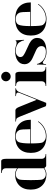

<svg xmlns="http://www.w3.org/2000/svg" viewBox="1170 -1952 787 3167"><g transform="rotate(-90 1563.5 -368.5)"><path d="M175.8 -254.9Q175.8 -88.9 187.5 -61.5Q210.9 -5.9 273.4 -5.9Q324.2 -5.9 373 -42Q371.1 -59.6 371.1 -79.1V-467.8Q323.2 -502.9 273.4 -502.9Q210 -502.9 187.5 -447.3Q175.8 -416 175.8 -254.9ZM527.3 -664.1V-78.1Q527.3 -9.8 605.5 -9.8V0H410.2Q400.4 0 388.2 -15.6Q376 -31.2 375 -31.2Q322.3 3.9 273.4 3.9Q158.2 3.9 88.9 -64.9Q19.5 -133.8 19.5 -254.9Q19.5 -376 88.4 -444.3Q157.2 -512.7 273.4 -512.7Q322.3 -512.7 371.1 -480.5V-664.1Q371.1 -732.4 293 -732.4V-742.2H488.3Q527.3 -742.2 527.3 -664.1Z M781.2 -263.7H1015.6Q1015.6 -412.1 1001 -443.4Q973.6 -502.9 898.4 -502.9Q824.2 -502.9 802.7 -453.1Q781.2 -401.4 781.2 -263.7ZM898.4 4.9Q766.6 4.9 695.3 -62.5Q625 -129.9 625 -253.9Q625 -377 696.3 -445.3Q767.6 -512.7 898.4 -512.7Q1029.3 -512.7 1100.6 -445.3Q1171.9 -377 1171.9 -253.9H781.2Q781.2 -81.1 800.8 -53.7Q836.9 -4.9 898.4 -4.9Q971.7 -4.9 1036.1 -41Q1100.6 -77.1 1138.7 -135.7L1146.5 -130.9Q1107.4 -69.3 1041 -32.2Q974.6 4.9 898.4 4.9Z M1387.7 -435.5 1501 -157.2 1613.3 -435.5Q1620.1 -452.1 1620.1 -466.8Q1620.1 -498 1562.5 -498V-507.8H1689.5V-498Q1647.5 -497.1 1623 -431.6L1506.8 -142.6L1450.2 0H1418.9Q1401.4 0 1392.6 -10.7Q1391.6 -12.7 1369.1 -72.3L1224.6 -431.6Q1205.1 -480.5 1189.5 -489.3Q1175.8 -498 1142.6 -498V-507.8H1328.1Q1361.3 -507.8 1387.7 -435.5Z M1728.5 -507.8H1923.8Q1962.9 -507.8 1962.9 -429.7V-78.1Q1962.9 -9.8 2041 -9.8V0H1728.5V-9.8Q1806.6 -9.8 1806.6 -78.1V-429.7Q1806.6 -498 1728.5 -498ZM1829.6 -608.9Q1806.6 -631.8 1806.6 -664.1Q1806.6 -696.3 1829.6 -719.2Q1852.5 -742.2 1884.8 -742.2Q1917 -742.2 1939.9 -719.2Q1962.9 -696.3 1962.9 -664.1Q1962.9 -631.8 1939.9 -608.9Q1917 -585.9 1884.8 -585.9Q1852.5 -585.9 1829.6 -608.9Z M2471.7 -502.9Q2471.7 -502.9 2481.4 -502.9L2490.2 -365.2H2480.5Q2476.6 -401.9 2447.8 -444.3Q2430.7 -469.2 2393.6 -486.1Q2356.4 -502.9 2305.7 -502.9Q2259.8 -502.9 2232.9 -479Q2206.1 -455.1 2206.1 -428.7Q2206.1 -395.5 2228.5 -378.9Q2249 -363.3 2283.2 -345.7L2429.7 -277.3Q2521.5 -228.5 2521.5 -150.4Q2521.5 4.9 2287.1 4.9Q2250.5 4.9 2217.8 -4.9Q2172.9 -18.6 2137.7 -46.9Q2125.5 -56.6 2113.3 -56.6Q2088.9 -56.6 2088.9 -2H2079.1L2083 -152.3H2092.8Q2092.8 -137.7 2103.5 -115.2Q2134.3 -51.3 2195.8 -23.4Q2236.8 -4.9 2287.1 -4.9Q2386.7 -4.9 2386.7 -79.1Q2386.7 -131.8 2328.1 -162.1L2190.4 -224.6Q2139.6 -247.6 2112.8 -282.2Q2087.9 -314.9 2087.9 -358.4Q2087.9 -430.7 2147.9 -471.7Q2207 -512.7 2305.7 -512.7Q2352.5 -512.7 2386.2 -500Q2417.5 -487.8 2443.1 -487.8Q2468.8 -487.8 2471.7 -502.9Z M2716.8 -263.7H2951.2Q2951.2 -412.1 2936.5 -443.4Q2909.2 -502.9 2834 -502.9Q2759.8 -502.9 2738.3 -453.1Q2716.8 -401.4 2716.8 -263.7ZM2834 4.9Q2702.1 4.9 2630.9 -62.5Q2560.5 -129.9 2560.5 -253.9Q2560.5 -377 2631.8 -445.3Q2703.1 -512.7 2834 -512.7Q2964.8 -512.7 3036.1 -445.3Q3107.4 -377 3107.4 -253.9H2716.8Q2716.8 -81.1 2736.3 -53.7Q2772.5 -4.9 2834 -4.9Q2907.2 -4.9 2971.7 -41Q3036.1 -77.1 3074.2 -135.7L3082 -130.9Q3043 -69.3 2976.6 -32.2Q2910.2 4.9 2834 4.9Z"/></g></svg>

Font: spinwerad
Style: Bold
Weight: 700
Width: 7
Version: Version 0.3